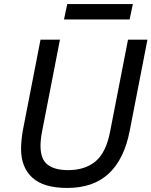

<svg xmlns="http://www.w3.org/2000/svg" viewBox="-20 -916 748 948"><path d="M84 -181Q84 -198 86 -221Q88 -244 92 -268L180 -720H276L188 -268Q184 -248 182 -230Q180 -212 180 -196Q180 -130 215 -103Q250 -76 316 -76Q400 -76 452 -119.5Q504 -163 524 -268L612 -720H708L620 -268Q593 -130 517 -59Q441 12 312 12Q195 12 139.5 -39Q84 -90 84 -181ZM312 -896H636L620 -820H296Z"/></svg>

Font: Kufam
Style: Italic
Weight: 400
Italic angle: -11°
Designer: Artur Schmal
Foundry: Original Type
Version: Version 1.301; ttfautohint (v1.8.3)